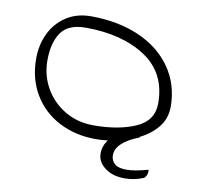

<svg xmlns="http://www.w3.org/2000/svg" viewBox="-71 -550 799 759"><g transform="rotate(10 328.5 -170.0)"><path d="M507 -38 508 -36Q415 0 415 52Q415 72 429.5 85.5Q444 99 478 99Q510 99 564 84Q566 95 561.5 106Q557 117 549 120Q513 134 476 134Q428 134 397 110.5Q366 87 366 53Q366 23 385 -2Q360 1 338 1Q255 1 189.5 -33Q124 -67 87 -129Q50 -191 50 -272Q50 -327 72 -373Q94 -419 136 -446.5Q178 -474 235 -474Q343 -474 427.5 -437.5Q512 -401 559.5 -333Q607 -265 607 -176Q607 -130 580 -95.5Q553 -61 507 -38ZM556 -181Q556 -303 462 -364.5Q368 -426 222 -426Q152 -426 123.5 -384.5Q95 -343 95 -272Q95 -213 123.5 -162.5Q152 -112 203 -81.5Q254 -51 319 -51Q419 -51 487.5 -81Q556 -111 556 -181Z"/></g></svg>

Font: Indie Flower
Style: Regular
Weight: 400
Designer: Kimberly Geswein
Foundry: Kimberly Geswein
Version: Version 2.000